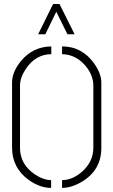

<svg xmlns="http://www.w3.org/2000/svg" viewBox="-20 -916 556 941"><path d="M167 -748 240.2 -896.5H271.5L345.7 -748H310.5L255.9 -858.4L202.1 -748ZM39.1 -190.4V-511.7Q39.1 -563.5 83 -617.2Q141.6 -687.5 231.4 -688.5V-650.4Q155.3 -650.4 106.4 -578.1Q78.1 -535.2 78.1 -496.1V-190.4Q78.1 -111.3 150.4 -61.5Q193.4 -33.2 230.5 -33.2V4.9Q174.8 4.9 119.1 -35.2Q40 -93.8 39.1 -190.4ZM284.2 4.9V-33.2Q335 -33.2 382.8 -75.2Q436.5 -123 437.5 -190.4V-496.1Q437.5 -551.8 392.6 -600.6Q346.7 -649.4 284.2 -650.4V-688.5Q382.8 -688.5 442.4 -603.5Q476.6 -554.7 476.6 -511.7V-190.4Q476.6 -82 379.9 -24.4Q329.1 4.9 284.2 4.9Z"/></svg>

Font: Post No Bills Colombo Light
Style: Regular
Weight: 300
Designer: Kosala Senevirathne, Siva Puranthara, Lasantha Premarathna, Tharique Azeez
Foundry: Mooniak
Version: Version 1.220 ; ttfautohint (v1.6)